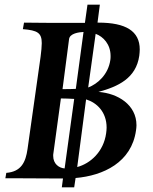

<svg xmlns="http://www.w3.org/2000/svg" viewBox="-20 -763 654 823"><path d="M3 1H24C69 1 161 2 219 2H250L245 40H298L304 0C423 -10 544 -67 563 -204C564 -211 565 -219 565 -226C565 -314 485 -363 402 -369C486 -392 563 -427 577 -524C578 -533 579 -543 579 -551C579 -630 519 -666 402 -666H398L408 -743H355L344 -665H268C206 -665 143 -665 83 -666L78 -638C141 -633 159 -622 159 -578C159 -563 157 -544 154 -520L98 -124C90 -68 71 -27 7 -22ZM208 -95C208 -99 208 -103 209 -107L241 -341C255 -341 285 -340 298 -339L257 -41C233 -43 208 -60 208 -95ZM248 -381 276 -595C279 -620 318 -625 338 -626L305 -382C291 -381 263 -381 248 -381ZM311 -47 349 -337C395 -323 437 -283 437 -216C437 -208 436 -200 435 -192C424 -112 367 -62 311 -47ZM358 -388 390 -618C423 -606 454 -573 454 -523C454 -517 454 -512 453 -506C444 -443 398 -403 358 -388Z"/></svg>

Font: KpRoman
Style: SemiboldItalic
Weight: 600
Italic angle: -11°
Version: Version 0.66